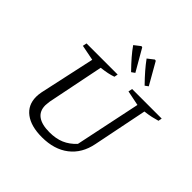

<svg xmlns="http://www.w3.org/2000/svg" viewBox="-228 -1100 1304 1304"><g transform="rotate(45 424.0 -448.0)"><path d="M362 10Q257 10 198.5 -34Q140 -78 140 -157Q140 -166 141 -177Q142 -188 145 -204L232 -604L120 -626L126 -655H425L420 -629Q398 -621 371.5 -615.5Q345 -610 311 -606L229 -200Q228 -187 226.5 -177.5Q225 -168 225 -160Q225 -105 263 -77.5Q301 -50 374 -50Q436 -50 482 -69.5Q528 -89 567 -131L666 -604L558 -626L564 -655H848L843 -629Q820 -622 793 -616Q766 -610 731 -606L652 -214Q631 -107 555.5 -48.5Q480 10 362 10ZM478 -731Q438 -772 409.5 -805Q381 -838 358 -871L403 -906L412 -904L502 -748ZM608 -731Q568 -772 539.5 -805Q511 -838 487 -871L532 -906L542 -904L631 -748Z"/></g></svg>

Font: Piazzolla Thin
Style: Italic
Weight: 400
Italic angle: -11.3°
Version: Version 2.005